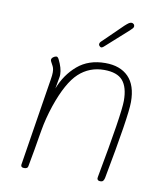

<svg xmlns="http://www.w3.org/2000/svg" viewBox="-79 -762 699 825"><g transform="rotate(10 270.0 -349.5)"><path d="M485 -361Q485 -299 432 -20Q430 -12 426.5 -7.5Q423 -3 414 -3Q405 -3 402 -8Q399 -13 401 -20Q454 -304 454 -361Q454 -420 429.5 -448.5Q405 -477 348 -477Q284 -477 238 -434.5Q192 -392 155 -284Q136 -227 127 -174L123 -151Q114 -94 99 -14Q98 -2 82 -2Q67 -2 68 -14Q94 -175 117 -323L129 -398Q132 -416 132 -428Q132 -440 129.5 -447.5Q127 -455 123 -461.5Q119 -468 118 -471Q115 -476 115 -480Q115 -487 122.5 -492.5Q130 -498 136 -498Q142 -498 147 -488Q165 -452 165 -425Q165 -417 164 -413L155 -362Q179 -425 227 -466Q275 -507 348 -507Q413 -507 449 -470.5Q485 -434 485 -361ZM307 -581Q307 -586 309 -589.5Q311 -593 319 -600L400 -679Q411 -689 417 -693Q423 -697 429 -697Q433 -697 437.5 -693.5Q442 -690 442 -684Q442 -679 438 -674.5Q434 -670 430 -666.5Q426 -663 423 -660L335 -581Q332 -578 327 -574Q322 -570 318 -570Q315 -570 311 -574Q307 -578 307 -581Z"/></g></svg>

Font: Mali ExtraLight
Style: Italic
Weight: 275
Italic angle: -10°
Version: Version 1.000; ttfautohint (v1.6)